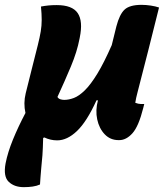

<svg xmlns="http://www.w3.org/2000/svg" viewBox="-51 -568 676 792"><path d="M183 -547Q247 -547 269.5 -514Q292 -481 278 -413L277 -408Q267 -355 241.5 -294Q216 -233 186 -168Q190 -161 198 -158.5Q206 -156 214 -156Q233 -156 254 -164Q275 -172 299 -195.5Q323 -219 350.5 -264Q378 -309 410 -382L429 -459Q442 -509 463 -528.5Q484 -548 533 -548Q551 -548 571 -545Q591 -542 605 -537Q583 -449 561 -361.5Q539 -274 516 -186Q510 -164 507 -144Q520 -139 530 -139H544Q543 -135 542 -131Q541 -127 540 -123Q521 -47 495.5 -18.5Q470 10 441 10H438Q404 10 381 -14Q358 -38 350 -75.5Q342 -113 353 -154H347Q307 -66 266.5 -27.5Q226 11 185 11Q157 11 132 -1L127 1Q126 44 124 72.5Q122 101 119 127Q117 149 116 163.5Q115 178 114 193Q101 199 84 201.5Q67 204 47 204Q8 204 -15 182Q-38 160 -28 106Q-19 60 2.5 7.5Q24 -45 54 -102Q45 -142 55 -183Q68 -233 80 -283Q92 -333 105 -382Q113 -414 117 -438Q121 -462 121 -486Q121 -510 118 -541Q134 -544 149 -545.5Q164 -547 183 -547Z"/></svg>

Font: Recursive Sn Csl St XBd
Style: Italic
Weight: 800
Italic angle: -15°
Version: Version 1.079;hotconv 1.0.112;makeotfexe 2.5.65598; ttfautoh